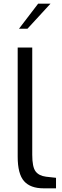

<svg xmlns="http://www.w3.org/2000/svg" viewBox="-20 -1021 334 1042"><path d="M76 -171V-763H155V-181Q155 -115 173 -91Q191 -67 230 -62L284 -56V1H216Q145 1 110.5 -38Q76 -77 76 -171ZM187 -1001H254L129 -865H83Z"/></svg>

Font: Exo
Style: Regular
Weight: 400
Designer: Natanael Gama
Foundry: Natanael Gama
Version: Version 1.500; ttfautohint (v1.6)